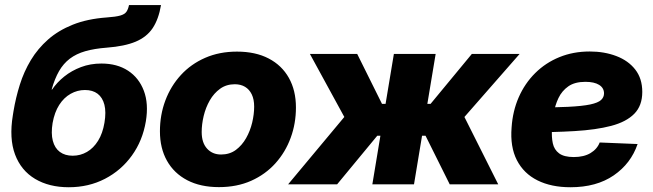

<svg xmlns="http://www.w3.org/2000/svg" viewBox="-20 -748 2651 779"><path d="M258.8 11.7Q179.2 11.7 122.3 -22.2Q65.4 -56.2 41 -121.3Q16.6 -186.5 32.2 -280.8L34.7 -296.4Q43.9 -351.6 60.5 -404.5Q77.1 -457.5 105.2 -504.2Q133.3 -550.8 175 -587.6Q216.8 -624.5 275.4 -647.9Q334 -671.4 413.1 -677.2Q449.2 -679.7 467.5 -684.8Q485.8 -689.9 492.9 -700.2Q500 -710.4 503.4 -727.5H633.3Q623.5 -669.9 599.4 -633.8Q575.2 -597.7 530.3 -578.9Q485.4 -560.1 413.6 -554.7Q362.8 -550.8 326.2 -540.3Q289.6 -529.8 263.4 -510Q237.3 -490.2 219.7 -459.7Q202.1 -429.2 189.5 -384.8H191.4Q210.9 -413.6 240.7 -437.5Q270.5 -461.4 308.6 -475.8Q346.7 -490.2 391.6 -490.2Q455.1 -490.2 499.5 -461.2Q543.9 -432.1 563.7 -379.6Q583.5 -327.1 571.8 -255.9Q558.6 -177.2 515.1 -116.9Q471.7 -56.6 405.8 -22.5Q339.8 11.7 258.8 11.7ZM274.9 -116.2Q306.2 -116.2 332.8 -131.6Q359.4 -147 377.9 -176.8Q396.5 -206.5 403.8 -250Q411.1 -293.5 403.6 -323Q396 -352.5 376 -367.7Q356 -382.8 324.7 -382.8Q293.9 -382.8 266.6 -367.4Q239.3 -352.1 220.2 -322.3Q201.2 -292.5 193.4 -249Q186.5 -206.5 194.3 -176.8Q202.1 -147 222.9 -131.6Q243.7 -116.2 274.9 -116.2Z M868.2 11.2Q793.5 11.2 739.7 -16.8Q686 -44.9 657.5 -95.7Q628.9 -146.5 628.9 -215.3Q628.9 -281.7 650.9 -340.3Q672.9 -398.9 713.9 -443.6Q754.9 -488.3 812.5 -513.4Q870.1 -538.6 941.4 -538.6Q1016.6 -538.6 1070.1 -510.7Q1123.5 -482.9 1152.1 -431.9Q1180.7 -380.9 1180.7 -312Q1180.7 -247.1 1159.4 -189Q1138.2 -130.9 1097.7 -85.7Q1057.1 -40.5 999.3 -14.6Q941.4 11.2 868.2 11.2ZM877 -121.1Q911.6 -121.1 936.8 -139.6Q961.9 -158.2 978.5 -187.5Q995.1 -216.8 1003.2 -250.7Q1011.2 -284.7 1011.2 -315.4Q1011.2 -344.7 1001.5 -365Q991.7 -385.3 974.1 -395.8Q956.5 -406.2 932.6 -406.2Q898.4 -406.2 873 -387.9Q847.7 -369.6 831.1 -340.6Q814.5 -311.5 806.4 -277.6Q798.3 -243.7 798.3 -212.4Q798.3 -168.9 820.1 -145Q841.8 -121.1 877 -121.1Z M1148.9 0 1377 -273.4 1237.3 -529.3H1429.2L1529.8 -326.7H1544.4L1578.1 -529.3H1747.6L1713.9 -326.7H1727.1L1894.5 -529.3H2088.4L1864.3 -273.4L2001.5 0H1804.7L1706.5 -197.3H1692.4L1659.7 0H1490.7L1523.4 -197.3H1510.7L1347.7 0Z M2294.4 11.7Q2216.8 11.7 2160.9 -16.1Q2105 -43.9 2077.1 -98.1Q2049.3 -152.3 2055.7 -231Q2060.1 -297.4 2084.7 -353.5Q2109.4 -409.7 2151.4 -451.4Q2193.4 -493.2 2249.5 -516.1Q2305.7 -539.1 2372.6 -539.1Q2432.1 -539.1 2480.7 -520.5Q2529.3 -502 2557.6 -465.6Q2585.9 -429.2 2585.9 -375Q2585.9 -319.3 2553.5 -286.4Q2521 -253.4 2459.7 -237.3Q2398.4 -221.2 2310.8 -216.1Q2223.1 -210.9 2112.3 -210.9L2128.9 -311.5Q2224.1 -311.5 2283.4 -314.5Q2342.8 -317.4 2374.8 -324.2Q2406.7 -331.1 2418.7 -342.3Q2430.7 -353.5 2430.7 -369.1Q2430.7 -391.1 2410.9 -403.6Q2391.1 -416 2355 -416Q2312 -416 2285.9 -397.7Q2259.8 -379.4 2245.8 -350.1Q2231.9 -320.8 2226.6 -287.8Q2221.2 -254.9 2219.7 -226.1Q2217.3 -192.4 2222.9 -166.5Q2228.5 -140.6 2248.5 -125.7Q2268.6 -110.8 2308.1 -110.8Q2349.1 -110.8 2376 -127Q2402.8 -143.1 2413.1 -169.9L2566.9 -163.6Q2540 -84.5 2470 -36.4Q2399.9 11.7 2294.4 11.7Z"/></svg>

Font: Inter 24pt ExtraBold
Style: Italic
Weight: 800
Italic angle: -9.3988°
Designer: Rasmus Andersson
Foundry: rsms
Version: Version 4.001;git-66647c0bb